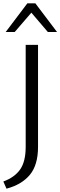

<svg xmlns="http://www.w3.org/2000/svg" viewBox="-23 -927 362 1151"><path d="M131 -658H205V-47Q205 62 156 121Q107 180 16 204L-3 161Q65 136 98 88.5Q131 41 131 -47ZM165 -851 65 -735H11L141 -907H189L319 -735H264Z"/></svg>

Font: LXGW Bright TC
Style: Regular
Weight: 400
Designer: Christian Thalmann (Catharsis Fonts)
Foundry: LXGW / Christian Thalmann (Catharsis Fonts) / Fontworks Inc.
Version: Version 5.501